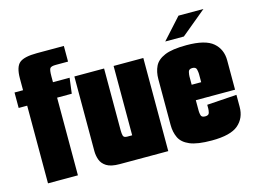

<svg xmlns="http://www.w3.org/2000/svg" viewBox="-88 -779 1243 936"><g transform="rotate(-15 533.5 -311.0)"><path d="M49 -392H6V-470H49V-529Q49 -588 73 -607.5Q97 -627 161 -627H297V-548H235Q212 -548 206 -540Q200 -532 200 -500V-470H284L274 -392H200V0H49Z M411 0Q367 0 345 -14Q323 -28 315.5 -49.5Q308 -71 308 -93V-470H458V-159Q458 -141 461 -130.5Q464 -120 481 -120H506V-470H656V0Z M875 5Q802 5 764.5 -11Q727 -27 713.5 -55.5Q700 -84 700 -120V-351Q700 -388 713.5 -416Q727 -444 764.5 -460Q802 -476 875 -476Q970 -476 1009 -442.5Q1048 -409 1048 -353V-205H850V-150Q850 -141 853 -129Q856 -117 874 -117Q892 -117 895 -129Q898 -141 898 -150V-169L1048 -179V-118Q1048 -62 1009 -28.5Q970 5 875 5ZM850 -325V-283H898V-325Q898 -333 895 -347Q892 -361 874 -361Q856 -361 853 -347Q850 -333 850 -325ZM780 -520 875 -625H1001L874 -520Z"/></g></svg>

Font: Smooch Sans Black
Style: Regular
Weight: 900
Designer: Robert E. Leuschke
Foundry: Robert E. Leuschke
Version: Version 1.010; ttfautohint (v1.8.3)